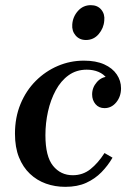

<svg xmlns="http://www.w3.org/2000/svg" viewBox="-20 -714 499 744"><path d="M233 10Q193 10 158 -2.5Q123 -15 96 -40.5Q69 -66 53.5 -104.5Q38 -143 38 -196Q38 -259 59.5 -311Q81 -363 118.5 -400.5Q156 -438 204 -458.5Q252 -479 305 -479Q352 -479 384 -464.5Q416 -450 432.5 -425.5Q449 -401 449 -372Q449 -340 430.5 -317.5Q412 -295 385 -295Q363 -295 350 -310.5Q337 -326 337 -348Q337 -375 355.5 -396Q374 -417 401 -417Q424 -417 432 -404Q440 -391 440 -376L407 -368Q407 -392 394.5 -409.5Q382 -427 361.5 -435.5Q341 -444 316 -444Q276 -444 246 -422.5Q216 -401 196 -364Q176 -327 166 -282Q156 -237 156 -190Q156 -108 185.5 -71.5Q215 -35 262 -35Q301 -35 330.5 -58.5Q360 -82 385 -121L416 -103Q398 -72 373 -46.5Q348 -21 314 -5.5Q280 10 233 10ZM313 -559Q288 -559 273 -576.5Q258 -594 260 -619Q262 -649 282 -671.5Q302 -694 332 -694Q358 -694 372.5 -676.5Q387 -659 384 -634Q382 -605 362.5 -582Q343 -559 313 -559Z"/></svg>

Font: Brygada 1918 SemiBold
Style: Italic
Weight: 600
Italic angle: -8°
Designer: Mateusz Machalski | Borys Kosmynka | Przemek Hoffer
Foundry: NIEPODLEGLA 2018
Version: Version 3.006